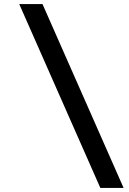

<svg xmlns="http://www.w3.org/2000/svg" viewBox="-20 -720 640 949"><path d="M476 209 75 -700H190L591 209Z"/></svg>

Font: Red Hat Mono Medium
Style: Regular
Weight: 500
Monospace: yes
Designer: Pentagram, MCKL
Foundry: Pentagram, MCKL
Version: Version 1.023; ttfautohint (v1.8.3)